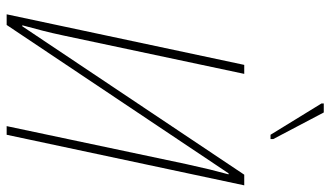

<svg xmlns="http://www.w3.org/2000/svg" viewBox="-228 -765 993 577"><g transform="rotate(90 268.5 -476.5)"><path d="M385 -793H398V-801L318 -953H291V-946ZM23 0H55L501 -667H504C491 -618 488 -607 473 -539L359 0H385L537 -714H505L59 -47H56C69 -96 76 -120 87 -172L202 -714H175Z"/></g></svg>

Font: Noto Sans Condensed Thin
Style: Italic
Weight: 100
Width: 3
Italic angle: -12°
Designer: Monotype Design Team
Foundry: Monotype Imaging Inc.
Version: Version 2.013